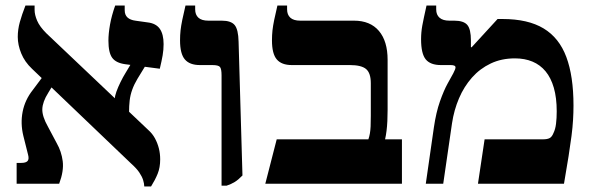

<svg xmlns="http://www.w3.org/2000/svg" viewBox="-20 -667 2146 697"><path d="M503.8 10Q503.4 -1.3 499.4 -13.9Q495.4 -26.4 485.6 -41Q475.8 -55.6 455.8 -73.5L96.4 -417.1Q69.7 -442.2 57.1 -473.1Q44.5 -503.9 44.5 -533.1Q44.5 -559.7 51.9 -586.6Q59.3 -613.4 72.4 -647H105.6V-630.8Q105.6 -613.5 114.8 -591.9Q124 -570.3 148.5 -545.9L517.7 -195.7Q533.4 -181.9 542.7 -164.5Q552 -147.1 556.8 -128Q561.5 -108.9 561.5 -88.4Q561.5 -58.7 552.3 -36.2Q543.2 -13.8 528.3 10ZM40.4 0V-75.6H56.9Q74.1 -75.6 80.2 -82.6Q86.2 -89.7 81.8 -105.8L64.8 -173.6Q53.8 -218.5 62.2 -261.5Q70.6 -304.5 99.1 -340.4L148.9 -407.1L181.2 -373.1L154.8 -329.6Q134.5 -297.3 133.6 -270.9Q132.8 -244.5 154.4 -206.5L186.1 -146.9Q203.1 -117.2 207.7 -81.8Q212.2 -46.4 194.8 0ZM448.5 -260.4 396.8 -307.7Q396.8 -318.2 402.7 -334.6Q408.7 -351.1 417.7 -369.4Q426.7 -387.7 435.6 -402L480.1 -476.2L527.1 -459.6L479 -380.9Q466.9 -360.7 459.9 -341.1Q452.9 -321.6 450.7 -301.9Q448.5 -282.2 448.5 -260.4ZM560.1 -417.5 434.6 -433.9Q400.9 -438.5 387.3 -457.2Q373.6 -476 373.6 -519.4Q373.6 -545.1 379.4 -577.8Q385.2 -610.5 398.2 -647H432.7V-630Q432.7 -612.8 442.9 -603.5Q453 -594.3 472.4 -591.8L515.8 -585.7Q546.2 -582.2 560.1 -562.5Q573.9 -542.8 573.9 -506.8Q573.9 -486.4 570.4 -466Q566.9 -445.7 560.1 -417.5Z M784.3 7V-393.6Q784.3 -416.5 778.7 -423.7Q773.1 -430.8 750.9 -430.8H705.8Q668.4 -430.8 651 -451.4Q633.6 -471.9 633.6 -520.2Q633.6 -539.3 635.4 -556.3Q637.3 -573.3 641.7 -594.8Q646 -616.2 653.4 -647H688.5V-633Q688.5 -613.6 700.2 -602.8Q712 -592 736.3 -592H785.1Q818.7 -592 831.9 -576Q845.1 -560 846.1 -515.9L860.2 -30Q845.2 -14.5 832.5 -6.6Q819.8 1.3 802.7 7Z M943.1 0 984.5 -161.2H1317.3Q1321 -172 1322.8 -182.7Q1324.7 -193.5 1325.4 -208.3Q1326.1 -223.2 1326.1 -246.7V-364.9Q1326.1 -402 1308.9 -416.4Q1291.8 -430.8 1250.1 -430.8H1039.5Q1002.1 -430.8 984.7 -451.4Q967.3 -471.9 967.3 -520.2Q967.3 -539.3 969.1 -556.3Q971 -573.3 975.4 -594.8Q979.7 -616.2 987.1 -647H1022.2V-633Q1022.2 -613.6 1033.9 -602.8Q1045.7 -592 1070 -592H1264.9Q1324 -592 1355.6 -554.7Q1387.1 -517.5 1387.1 -449.9V-268.1Q1387.1 -246.7 1386.2 -227.6Q1385.3 -208.6 1383.2 -192Q1381.2 -175.5 1377.9 -161.2H1439.1V0Z M1525.7 0 1555.1 -204.5Q1563.2 -259.7 1577.2 -299.2Q1591.1 -338.6 1605 -363.8Q1618.9 -389.1 1625.4 -400.7Q1629.9 -409.3 1631.8 -414.5Q1633.6 -419.8 1633.6 -422.4Q1633.6 -430.8 1616.3 -430.8H1580.8Q1542.3 -430.8 1525.4 -451.6Q1508.6 -472.5 1508.6 -524.3Q1508.6 -549.4 1513 -574Q1517.5 -598.6 1528.4 -647H1563.5V-633Q1563.5 -613.2 1575.7 -602.6Q1587.8 -592 1611.3 -592H1628.7Q1663.1 -592 1676.3 -576.6Q1689.5 -561.3 1689.5 -520.1V-496.1L1691.9 -495.1L1786.3 -598H1804.3Q1896.5 -598 1953.2 -563.9Q2010 -529.7 2035.9 -460.1Q2061.9 -390.6 2061.9 -283.9Q2061.9 -258.1 2060.3 -231.8Q2058.8 -205.4 2054.7 -173.6Q2050.6 -141.7 2044 -99.7Q2037.4 -57.7 2027.4 0H1715.1L1739.2 -161.2H1950.6Q1967.2 -161.2 1975.5 -165.8Q1983.8 -170.3 1989.2 -184Q1996 -197.5 1998.5 -217.7Q2001 -237.9 2001 -262.8Q2001 -312.2 1990.5 -348.4Q1980.1 -384.5 1960.5 -408.1Q1940.9 -431.7 1912.9 -443.4Q1884.8 -455.1 1849.4 -455.1Q1800.4 -455.1 1761.4 -436.5Q1722.3 -418 1693.4 -385.4Q1664.4 -352.7 1646.3 -310.1Q1628.1 -267.5 1620.9 -219.4L1589 0Z"/></svg>

Font: Noto Serif Hebrew
Style: Regular
Weight: 400
Designer: Monotype Design Team
Foundry: Monotype Imaging Inc.
Version: Version 2.003